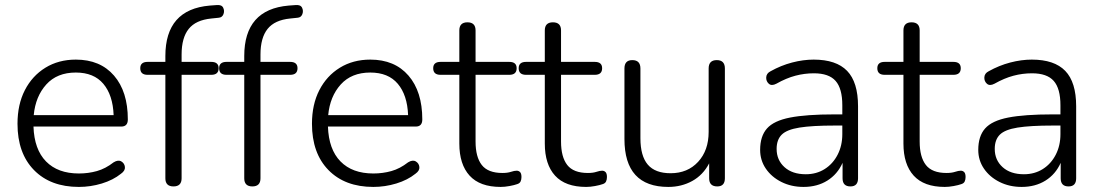

<svg xmlns="http://www.w3.org/2000/svg" viewBox="-20 -729 4341 757"><path d="M291 8Q179 8 114 -58.5Q49 -125 49 -241Q49 -317 78 -373.5Q107 -430 159 -462Q211 -494 279 -494Q375 -494 429.5 -431Q484 -368 484 -258Q484 -230 458 -230H112Q115 -140 161.5 -92.5Q208 -45 291 -45Q328 -45 362 -54.5Q396 -64 428 -89Q446 -100 458.5 -92.5Q471 -85 472.5 -70.5Q474 -56 457 -44Q426 -19 381.5 -5.5Q337 8 291 8ZM113 -275H428Q425 -354 387.5 -398.5Q350 -443 279 -443Q205 -443 162.5 -396Q120 -349 113 -275Z M664 6Q632 6 632 -26V-434H562Q533 -434 533 -460Q533 -485 562 -485H632V-508Q632 -692 807 -707L834 -709Q854 -711 860 -698.5Q866 -686 861 -673Q856 -660 842 -659L813 -656Q752 -650 724 -615Q696 -580 696 -514V-485H813Q842 -485 842 -460Q842 -434 813 -434H696V-26Q696 6 664 6Z M975 6Q943 6 943 -26V-434H873Q844 -434 844 -460Q844 -485 873 -485H943V-508Q943 -692 1118 -707L1145 -709Q1165 -711 1171 -698.5Q1177 -686 1172 -673Q1167 -660 1153 -659L1124 -656Q1063 -650 1035 -615Q1007 -580 1007 -514V-485H1124Q1153 -485 1153 -460Q1153 -434 1124 -434H1007V-26Q1007 6 975 6Z M1452 8Q1340 8 1275 -58.5Q1210 -125 1210 -241Q1210 -317 1239 -373.5Q1268 -430 1320 -462Q1372 -494 1440 -494Q1536 -494 1590.5 -431Q1645 -368 1645 -258Q1645 -230 1619 -230H1273Q1276 -140 1322.5 -92.5Q1369 -45 1452 -45Q1489 -45 1523 -54.5Q1557 -64 1589 -89Q1607 -100 1619.5 -92.5Q1632 -85 1633.5 -70.5Q1635 -56 1618 -44Q1587 -19 1542.5 -5.5Q1498 8 1452 8ZM1274 -275H1589Q1586 -354 1548.5 -398.5Q1511 -443 1440 -443Q1366 -443 1323.5 -396Q1281 -349 1274 -275Z M1954 8Q1872 8 1831.5 -36.5Q1791 -81 1791 -163V-434H1717Q1688 -434 1688 -460Q1688 -485 1717 -485H1791V-609Q1791 -641 1823 -641Q1855 -641 1855 -609V-485H1988Q2017 -485 2017 -460Q2017 -434 1988 -434H1855V-171Q1855 -110 1879.5 -78.5Q1904 -47 1961 -47Q1981 -47 1994.5 -51.5Q2008 -56 2017 -56Q2025 -56 2030.5 -50.5Q2036 -45 2036 -31Q2036 -21 2032.5 -13.5Q2029 -6 2019 -3Q2008 1 1989 4.5Q1970 8 1954 8Z M2291 8Q2209 8 2168.5 -36.5Q2128 -81 2128 -163V-434H2054Q2025 -434 2025 -460Q2025 -485 2054 -485H2128V-609Q2128 -641 2160 -641Q2192 -641 2192 -609V-485H2325Q2354 -485 2354 -460Q2354 -434 2325 -434H2192V-171Q2192 -110 2216.5 -78.5Q2241 -47 2298 -47Q2318 -47 2331.5 -51.5Q2345 -56 2354 -56Q2362 -56 2367.5 -50.5Q2373 -45 2373 -31Q2373 -21 2369.5 -13.5Q2366 -6 2356 -3Q2345 1 2326 4.5Q2307 8 2291 8Z M2615 8Q2442 8 2442 -181V-459Q2442 -492 2473 -492Q2505 -492 2505 -459V-184Q2505 -114 2534 -80Q2563 -46 2624 -46Q2691 -46 2732.5 -91Q2774 -136 2774 -209V-459Q2774 -492 2806 -492Q2838 -492 2838 -459V-26Q2838 6 2808 6Q2776 6 2776 -26V-85Q2752 -39 2709.5 -15.5Q2667 8 2615 8Z M3148 8Q3100 8 3061 -11.5Q3022 -31 2999.5 -64Q2977 -97 2977 -138Q2977 -192 3004 -222.5Q3031 -253 3095 -265.5Q3159 -278 3270 -278H3301V-314Q3301 -380 3274.5 -410Q3248 -440 3189 -440Q3152 -440 3116 -430.5Q3080 -421 3041 -399Q3022 -389 3011 -399Q3000 -409 3001 -424.5Q3002 -440 3018 -448Q3059 -471 3103 -482.5Q3147 -494 3188 -494Q3277 -494 3320 -449.5Q3363 -405 3363 -310V-26Q3363 6 3333 6Q3302 6 3302 -26V-87Q3282 -42 3242 -17Q3202 8 3148 8ZM3301 -234H3271Q3182 -234 3132 -226Q3082 -218 3062 -198Q3042 -178 3042 -142Q3042 -98 3073 -70Q3104 -42 3157 -42Q3199 -42 3231.5 -62.5Q3264 -83 3282.5 -119Q3301 -155 3301 -200Z M3705 8Q3623 8 3582.5 -36.5Q3542 -81 3542 -163V-434H3468Q3439 -434 3439 -460Q3439 -485 3468 -485H3542V-609Q3542 -641 3574 -641Q3606 -641 3606 -609V-485H3739Q3768 -485 3768 -460Q3768 -434 3739 -434H3606V-171Q3606 -110 3630.5 -78.5Q3655 -47 3712 -47Q3732 -47 3745.5 -51.5Q3759 -56 3768 -56Q3776 -56 3781.5 -50.5Q3787 -45 3787 -31Q3787 -21 3783.5 -13.5Q3780 -6 3770 -3Q3759 1 3740 4.5Q3721 8 3705 8Z M4008 8Q3960 8 3921 -11.5Q3882 -31 3859.5 -64Q3837 -97 3837 -138Q3837 -192 3864 -222.5Q3891 -253 3955 -265.5Q4019 -278 4130 -278H4161V-314Q4161 -380 4134.5 -410Q4108 -440 4049 -440Q4012 -440 3976 -430.5Q3940 -421 3901 -399Q3882 -389 3871 -399Q3860 -409 3861 -424.5Q3862 -440 3878 -448Q3919 -471 3963 -482.5Q4007 -494 4048 -494Q4137 -494 4180 -449.5Q4223 -405 4223 -310V-26Q4223 6 4193 6Q4162 6 4162 -26V-87Q4142 -42 4102 -17Q4062 8 4008 8ZM4161 -234H4131Q4042 -234 3992 -226Q3942 -218 3922 -198Q3902 -178 3902 -142Q3902 -98 3933 -70Q3964 -42 4017 -42Q4059 -42 4091.5 -62.5Q4124 -83 4142.5 -119Q4161 -155 4161 -200Z"/></svg>

Font: Chiron GoRound TC L
Style: Regular
Weight: 300
Designer: Ryoko NISHIZUKA 西塚涼子 (kana, bopomofo & ideographs); Paul D. Hunt (Latin, Greek & Cyrillic); Sandoll Communications 산돌커뮤니
Foundry: Adobe
Version: Version 1.000;hotconv 1.1.1;makeotfexe 2.6.0